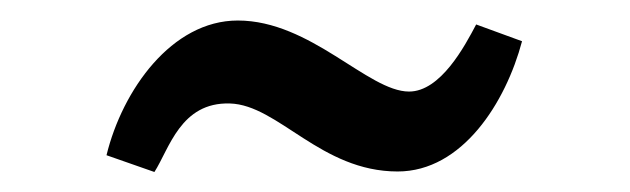

<svg xmlns="http://www.w3.org/2000/svg" viewBox="-20 -388 623 190"><path d="M85.4 -234.4 132.8 -217.8C147.5 -240.7 158.7 -287.1 207.5 -285.6C255.4 -284.2 297.4 -218.3 373.5 -218.3C437.5 -218.3 480.5 -286.6 496.6 -347.2L451.2 -363.8C439.9 -342.3 416 -297.4 384.8 -297.4C344.2 -297.4 287.6 -367.7 215.3 -367.7C149.9 -367.7 101.1 -298.8 85.4 -234.4Z"/></svg>

Font: Donegal One
Style: Regular
Weight: 400
Designer: Gary Lonergan
Foundry: Sorkin Type Co.
Version: Version 1.004